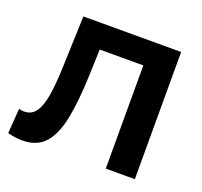

<svg xmlns="http://www.w3.org/2000/svg" viewBox="-123 -841 1045 993"><g transform="rotate(20 399.5 -344.5)"><path d="M94 11Q58 11 14 0L24 -137Q38 -133 53 -133Q94 -133 117 -166.5Q140 -200 150 -263Q160 -326 163 -416L173 -700H711V0H551V-568H311L306 -422Q301 -284 282.5 -187.5Q264 -91 220 -40Q176 11 94 11Z"/></g></svg>

Font: Montserrat
Style: Bold
Weight: 700
Designer: Julieta Ulanovsky
Foundry: Julieta Ulanovsky
Version: Version 9.000; ttfautohint (v1.8.4.7-5d5b)